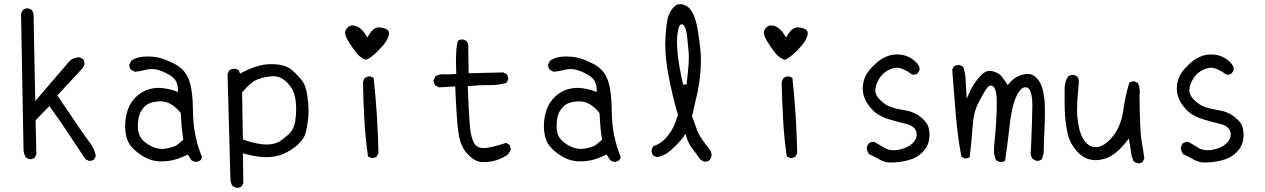

<svg xmlns="http://www.w3.org/2000/svg" viewBox="-20 -780 6040 917"><path d="M407.2 -11.7Q420.9 -11.7 429.7 -19L437.5 -34.7Q431.6 -69.8 409.7 -97.7Q384.8 -128.9 253.9 -324.2L375 -455.1L383.3 -472.2Q383.8 -474.1 383.8 -476.6Q383.8 -479 382.8 -482.9Q381.8 -491.2 376.5 -498L360.4 -506.3Q358.9 -506.3 357.4 -506.3Q329.1 -506.3 310.1 -485.8L148.4 -297.4L140.1 -716.8L132.3 -731.9L116.7 -739.7Q114.7 -740.2 113.3 -740.2Q99.1 -740.2 89.8 -732.4Q82 -723.1 80.6 -710.4L92.3 -70.8Q92.3 -46.4 103.5 -27.8L119.6 -20Q121.6 -19.5 123 -19.5Q136.7 -19.5 145.5 -26.9L153.8 -43L149.9 -205.6L215.8 -273.4Q265.6 -205.1 306.6 -142.6L387.7 -20L403.8 -12.2Q405.8 -11.7 407.2 -11.7Z M823.7 -85.9Q801.3 -75.2 774.9 -70.8Q763.2 -68.8 755.9 -68.8Q732.9 -68.8 711.9 -77.6Q682.6 -89.8 662.6 -109.9Q642.6 -129.9 639.2 -160.2Q638.2 -169.9 638.2 -179.7Q638.2 -198.7 642.1 -218.3Q648.4 -249 670.9 -271.5Q693.8 -294.4 744.6 -295.9Q746.1 -295.9 747.6 -295.9Q797.9 -295.9 841.3 -242.7L843.3 -240.7L847.2 -180.2Q849.1 -151.9 855.5 -112.8ZM686 -510.3Q674.8 -510.3 663.6 -509.3Q632.8 -506.8 607.9 -491.2L598.1 -473.1Q597.7 -471.2 597.7 -468.5Q597.7 -465.8 598.6 -461.9Q599.6 -453.6 605 -447.3L624.5 -437Q648.4 -439.5 675.8 -446.3Q689.5 -450.2 704.1 -450.2Q722.2 -450.2 740.2 -444.3Q772.5 -434.1 799.8 -415Q829.6 -394 829.6 -352.5V-340.3L818.4 -344.7Q794.9 -354 759.8 -358.9Q749 -360.4 740.2 -360.4Q714.4 -360.4 690.9 -353.5Q655.3 -342.8 628.9 -316.4Q606 -293.5 594.2 -265.4Q582.5 -237.3 578.6 -200.2Q577.6 -189 577.6 -177.7Q577.6 -152.8 583.5 -127.9Q591.3 -93.3 618.2 -67.9Q645.5 -42 677.2 -26.1Q709 -10.3 743.7 -9.3Q748 -9.3 752 -9.3Q782.7 -9.3 810.3 -16.4Q837.9 -23.4 870.6 -38.6L877 -42L894 -15.1Q903.3 -8.3 915 -6.3Q927.2 -8.3 938 -15.1L944.8 -29.8Q902.8 -131.8 901.9 -244.1Q900.9 -356.4 879.9 -404.8Q859.9 -452.1 811.5 -476.1Q762.2 -501 729.5 -506.3Q708 -510.3 686 -510.3Z M1309.6 -101.1Q1290 -92.8 1270.5 -90.8Q1261.2 -89.8 1255.9 -89.8Q1250.5 -89.8 1243.9 -90.1Q1237.3 -90.3 1226.1 -91.8Q1181.6 -98.1 1145.5 -112.3L1140.1 -114.3L1136.2 -337.9Q1150.4 -355 1161.6 -366.2Q1187.5 -392.1 1209 -400.4Q1238.3 -411.6 1273.9 -415.5Q1279.8 -416 1285.2 -416Q1316.4 -416 1341.3 -395Q1369.1 -371.1 1380.9 -342.8Q1394.5 -309.1 1394.5 -259.3Q1394.5 -231 1390.1 -201.7Q1383.8 -160.6 1356 -136.2Q1330.1 -113.3 1309.6 -101.1ZM1107.9 116.7Q1109.9 117.2 1111.3 117.2Q1112.8 117.2 1115 116.9Q1117.2 116.7 1119.9 116.2Q1122.6 115.7 1125 114.7Q1129.9 113.3 1133.8 109.9L1142.1 93.8L1140.1 -48.3L1150.9 -44.9Q1183.1 -35.6 1225.1 -30.8Q1237.8 -29.3 1250.5 -29.3Q1278.8 -29.3 1307.6 -36.1Q1348.6 -46.9 1390.1 -78.6Q1430.2 -110.4 1439.9 -146Q1449.7 -184.1 1452.6 -227.1Q1453.6 -238.8 1453.6 -251.5Q1453.6 -284.7 1447.8 -323.2Q1440.4 -374.5 1419.4 -399.4Q1397.5 -425.8 1372.6 -446.8Q1339.8 -473.6 1275.9 -473.6Q1244.6 -473.6 1216.3 -465.8Q1174.8 -454.1 1134.8 -433.1L1126.5 -428.7L1120.6 -444.3L1105 -451.7Q1103 -452.1 1098.9 -452.1Q1094.7 -452.1 1088.4 -450.4Q1082 -448.7 1076.2 -444.3Q1068.4 -434.6 1066.9 -422.4L1080.6 79.6Q1082 95.7 1091.3 108.9Z M1835 -606Q1837.4 -612.3 1837.6 -615.7Q1837.9 -619.1 1837.9 -621.6Q1837.9 -628.4 1833.5 -634.3Q1825.7 -645.5 1794.4 -648.9Q1792 -649.4 1790 -649.4Q1763.2 -649.4 1741.7 -612.8L1734.4 -601.1L1727.1 -612.8Q1707.5 -645.5 1680.7 -655.3Q1671.4 -658.7 1663.1 -658.7Q1650.4 -658.7 1641.1 -649.4Q1627.9 -636.2 1627.9 -624Q1627.9 -609.4 1644.5 -582Q1661.1 -554.7 1682.1 -527.3Q1701.2 -503.4 1728.5 -494.1Q1750.5 -502 1788.1 -539.6Q1801.8 -553.7 1812 -565.9Q1827.6 -585 1835 -606ZM1756.8 -25.4Q1770.5 -25.4 1779.3 -32.7L1787.6 -48.8Q1783.7 -231.9 1764.6 -407.7L1750.5 -414.6Q1748.5 -415 1746.6 -415Q1731.9 -415 1722.7 -407.2Q1715.3 -397.9 1713.4 -385.3Q1715.3 -295.9 1720.2 -207.5Q1725.1 -119.1 1737.8 -32.7L1752.9 -25.9Q1754.9 -25.4 1756.8 -25.4Z M2116.2 -424.8 2095.2 -425.3Q2074.7 -425.3 2059.1 -415L2051.3 -398.9Q2050.8 -397.5 2050.8 -396Q2050.8 -381.8 2060.1 -371.1L2076.2 -362.8L2154.3 -367.2Q2160.6 -203.1 2170.2 -141.1Q2179.7 -79.1 2212.9 -44.4Q2246.1 -9.8 2276.9 -6.3Q2283.2 -5.9 2289.3 -5.9Q2295.4 -5.9 2304.7 -6.3Q2325.7 -7.8 2347.2 -13.7Q2379.4 -22.9 2406.7 -43L2418.5 -63Q2418.9 -64.9 2418.9 -66.2Q2418.9 -67.4 2418.7 -68.8Q2418.5 -70.3 2418.5 -72.5Q2418.5 -74.7 2418 -76.7Q2417.5 -78.6 2416.7 -80.3Q2416 -82 2415.5 -84Q2414.1 -87.4 2411.6 -89.8L2397 -97.7Q2353 -82.5 2311 -74.7Q2299.8 -72.8 2290.5 -72.8Q2258.3 -72.8 2245.1 -95.2Q2230 -121.6 2225.1 -169.4Q2220.2 -217.3 2213.9 -367.7L2221.7 -368.7Q2261.2 -373.5 2302.7 -373.5H2322.8Q2363.8 -373.5 2399.4 -384.8L2406.7 -399.9Q2407.2 -401.9 2407.2 -404.3Q2407.2 -406.7 2406.2 -410.6Q2405.3 -418.9 2399.9 -425.8L2383.8 -434.1L2218.3 -430.2L2216.3 -544.4Q2217.3 -550.3 2217.3 -554.7Q2217.3 -559.1 2216.8 -562.5Q2216.3 -565.9 2215.3 -569.8Q2213.4 -576.7 2209 -583.5L2192.9 -591.3Q2190.9 -591.8 2187.3 -591.8Q2183.6 -591.8 2178 -590.3Q2172.4 -588.9 2167 -585Q2157.7 -557.1 2157.7 -483.9Q2157.7 -461.4 2159.2 -426.8Q2133.8 -424.8 2116.2 -424.8Z M2823.7 -85.9Q2801.3 -75.2 2774.9 -70.8Q2763.2 -68.8 2755.9 -68.8Q2732.9 -68.8 2711.9 -77.6Q2682.6 -89.8 2662.6 -109.9Q2642.6 -129.9 2639.2 -160.2Q2638.2 -169.9 2638.2 -179.7Q2638.2 -198.7 2642.1 -218.3Q2648.4 -249 2670.9 -271.5Q2693.8 -294.4 2744.6 -295.9Q2746.1 -295.9 2747.6 -295.9Q2797.9 -295.9 2841.3 -242.7L2843.3 -240.7L2847.2 -180.2Q2849.1 -151.9 2855.5 -112.8ZM2686 -510.3Q2674.8 -510.3 2663.6 -509.3Q2632.8 -506.8 2607.9 -491.2L2598.1 -473.1Q2597.7 -471.2 2597.7 -468.5Q2597.7 -465.8 2598.6 -461.9Q2599.6 -453.6 2605 -447.3L2624.5 -437Q2648.4 -439.5 2675.8 -446.3Q2689.5 -450.2 2704.1 -450.2Q2722.2 -450.2 2740.2 -444.3Q2772.5 -434.1 2799.8 -415Q2829.6 -394 2829.6 -352.5V-340.3L2818.4 -344.7Q2794.9 -354 2759.8 -358.9Q2749 -360.4 2740.2 -360.4Q2714.4 -360.4 2690.9 -353.5Q2655.3 -342.8 2628.9 -316.4Q2606 -293.5 2594.2 -265.4Q2582.5 -237.3 2578.6 -200.2Q2577.6 -189 2577.6 -177.7Q2577.6 -152.8 2583.5 -127.9Q2591.3 -93.3 2618.2 -67.9Q2645.5 -42 2677.2 -26.1Q2709 -10.3 2743.7 -9.3Q2748 -9.3 2752 -9.3Q2782.7 -9.3 2810.3 -16.4Q2837.9 -23.4 2870.6 -38.6L2877 -42L2894 -15.1Q2903.3 -8.3 2915 -6.3Q2927.2 -8.3 2938 -15.1L2944.8 -29.8Q2902.8 -131.8 2901.9 -244.1Q2900.9 -356.4 2879.9 -404.8Q2859.9 -452.1 2811.5 -476.1Q2762.2 -501 2729.5 -506.3Q2708 -510.3 2686 -510.3Z M3242.7 -376Q3231.9 -421.4 3224.1 -467.5Q3216.3 -513.7 3214.4 -549.3Q3213.4 -566.4 3213.4 -582.8Q3213.4 -599.1 3215.3 -614.7Q3219.7 -652.8 3228 -660.6Q3231.4 -664.1 3235.8 -664.1Q3240.7 -664.1 3244.4 -660.4Q3248 -656.7 3252 -648.4Q3260.3 -628.9 3262.7 -596.7Q3265.1 -564.5 3269 -530.8Q3270 -521 3270 -508.3Q3270 -495.6 3268.6 -471.2Q3267.1 -446.8 3261.2 -396.5L3259.3 -377ZM3346.7 -7.8Q3360.4 -7.8 3369.1 -15.1L3377.9 -31.7Q3378.4 -35.6 3378.4 -39.6Q3378.4 -53.7 3369.6 -65.4Q3319.8 -127.9 3308.8 -159.7Q3297.9 -191.4 3285.2 -225.1L3309.1 -329.1Q3320.8 -379.4 3325.2 -437.5Q3327.6 -466.8 3327.6 -492.7Q3327.6 -518.6 3325.2 -540.5Q3320.8 -585.9 3312.3 -638.2Q3303.7 -690.4 3286.6 -721.2Q3271 -750 3242.2 -758.3Q3234.9 -760.3 3228 -760.3Q3210.4 -760.3 3196.8 -745.1Q3175.8 -722.7 3168.2 -688Q3160.6 -653.3 3157.7 -585Q3157.2 -575.2 3157.2 -568.1Q3157.2 -561 3157.5 -551.8Q3157.7 -542.5 3158.7 -526.6Q3159.7 -510.7 3161.6 -494.1Q3165 -460.4 3172.4 -422.4Q3189.9 -327.1 3217.8 -231.4Q3209 -201.2 3196.8 -175Q3184.6 -148.9 3160.6 -121.1Q3136.7 -93.8 3099.6 -81.1L3092.3 -65.9Q3091.8 -64 3091.8 -61.3Q3091.8 -58.6 3092.8 -54.7Q3093.8 -45.9 3099.1 -37.6L3115.2 -29.8Q3151.9 -32.7 3188.5 -66.4Q3228 -103 3244.1 -127L3253.9 -141.1L3258.8 -124.5Q3268.1 -93.8 3287.8 -68.4Q3307.6 -43 3326.7 -16.1L3343.3 -8.3Q3345.2 -7.8 3346.7 -7.8Z M3835 -606Q3837.4 -612.3 3837.6 -615.7Q3837.9 -619.1 3837.9 -621.6Q3837.9 -628.4 3833.5 -634.3Q3825.7 -645.5 3794.4 -648.9Q3792 -649.4 3790 -649.4Q3763.2 -649.4 3741.7 -612.8L3734.4 -601.1L3727.1 -612.8Q3707.5 -645.5 3680.7 -655.3Q3671.4 -658.7 3663.1 -658.7Q3650.4 -658.7 3641.1 -649.4Q3627.9 -636.2 3627.9 -624Q3627.9 -609.4 3644.5 -582Q3661.1 -554.7 3682.1 -527.3Q3701.2 -503.4 3728.5 -494.1Q3750.5 -502 3788.1 -539.6Q3801.8 -553.7 3812 -565.9Q3827.6 -585 3835 -606ZM3756.8 -25.4Q3770.5 -25.4 3779.3 -32.7L3787.6 -48.8Q3783.7 -231.9 3764.6 -407.7L3750.5 -414.6Q3748.5 -415 3746.6 -415Q3731.9 -415 3722.7 -407.2Q3715.3 -397.9 3713.4 -385.3Q3715.3 -295.9 3720.2 -207.5Q3725.1 -119.1 3737.8 -32.7L3752.9 -25.9Q3754.9 -25.4 3756.8 -25.4Z M4233.9 -3.9Q4274.4 -3.9 4311.5 -13.2Q4356.9 -23.9 4385.7 -52.7Q4409.7 -76.7 4415.5 -104Q4419.4 -120.1 4419.4 -135.3Q4419.4 -150.4 4416.5 -164.6Q4411.1 -193.8 4378.4 -220.2Q4345.2 -247.1 4296.9 -254.4Q4245.6 -262.7 4221.7 -274.4Q4198.2 -286.1 4175.8 -311Q4160.6 -328.1 4160.6 -350.1Q4160.6 -362.3 4165.5 -376.5Q4178.7 -412.1 4202.4 -431.6Q4226.1 -451.2 4255.9 -456.1Q4259.8 -456.5 4263.7 -456.5Q4292.5 -456.5 4337.9 -423.3Q4339.4 -422.9 4343.3 -422.9Q4347.2 -422.9 4352.8 -424.6Q4358.4 -426.3 4363.3 -430.2L4372.1 -446.8Q4372.1 -448.7 4372.1 -451.4Q4372.1 -454.1 4370.8 -459Q4369.6 -463.9 4365.7 -470.2Q4359.9 -479.5 4349.1 -488.8Q4313 -520 4264.6 -520Q4207 -520 4157.2 -471.7Q4127.9 -443.4 4116 -421.1Q4104 -398.9 4101.1 -370.1Q4100.6 -364.3 4100.6 -357.9Q4100.6 -335.9 4108.4 -313.5Q4118.7 -284.7 4147.5 -254.9Q4176.3 -225.1 4224.4 -210.7Q4272.5 -196.3 4308.6 -188Q4349.6 -177.7 4356.9 -148.4Q4357.9 -142.6 4357.9 -136Q4357.9 -129.4 4355.5 -121.6Q4351.1 -108.9 4339.8 -97.2L4336.4 -94.2Q4311.5 -71.3 4270.5 -64.5Q4258.8 -62.5 4249.5 -62.5Q4221.2 -62.5 4202.6 -74.7Q4180.2 -88.9 4155.8 -102.1Q4153.8 -102.5 4152.3 -102.5Q4138.2 -102.5 4128.9 -94.7Q4121.6 -85.4 4119.6 -72.3Q4121.6 -56.6 4130.4 -43.9Q4153.3 -34.2 4175.3 -21Q4196.3 -8.3 4219.7 -4.4Q4227.1 -3.9 4233.9 -3.9Z M4758.8 -5.9Q4771.5 -5.9 4780.3 -12.2Q4792 -88.9 4800.3 -166.5Q4809.1 -247.1 4822.8 -290.5Q4838.4 -339.8 4859.4 -356Q4869.1 -363.3 4878.4 -363.3Q4892.1 -363.3 4899.4 -347.7Q4910.6 -324.7 4910.6 -276.6Q4910.6 -228.5 4903.8 -65.4Q4902.3 -58.1 4902.3 -51.3Q4902.3 -33.7 4912.6 -20.5L4929.2 -12.2Q4931.2 -11.7 4932.6 -11.7Q4946.3 -11.7 4955.1 -19Q4965.3 -40 4965.3 -65.4Q4965.3 -90.8 4968 -152.8Q4970.7 -214.8 4970.7 -242.2Q4970.7 -269.5 4969.7 -287.1Q4967.3 -323.7 4958 -359.4Q4948.7 -392.6 4924.3 -413.6Q4908.7 -426.8 4887.7 -426.8Q4877 -426.8 4865.2 -423.8Q4853.5 -420.9 4843.8 -416.5Q4818.8 -404.8 4800.3 -382.3L4793 -373.5Q4780.8 -393.1 4775.4 -399.9Q4764.6 -414.6 4757.8 -421.4Q4744.1 -435.1 4715.8 -440.9Q4711.9 -441.9 4707.5 -441.9Q4684.1 -441.9 4660.6 -415.5Q4629.9 -381.3 4610.8 -339.4L4597.2 -309.1L4591.3 -406.7Q4589.4 -437 4579.6 -461.9L4564 -469.2Q4562 -469.7 4560.5 -469.7Q4546.4 -469.7 4535.6 -462.4L4527.8 -446.8Q4535.6 -342.3 4544.4 -236.8Q4553.2 -131.3 4571.8 -30.8L4586.4 -23.9Q4588.4 -23.4 4589.8 -23.4Q4602.5 -23.4 4611.3 -29.8Q4620.6 -105 4625 -173.8Q4629.4 -242.7 4652.3 -287.6Q4686 -352.5 4697.8 -364.3Q4705.1 -371.6 4711.9 -371.6Q4722.7 -371.6 4729 -360.8Q4735.4 -350.1 4738 -333Q4740.7 -315.9 4740.7 -290.5Q4740.7 -205.1 4728 -81.5Q4727.1 -71.8 4727.1 -63Q4727.1 -33.2 4738.3 -14.2L4754.9 -6.3Q4756.8 -5.9 4758.8 -5.9Z M5415 0Q5428.7 0 5437.5 -7.3L5445.3 -22.9Q5439.9 -64.5 5432.1 -107.4Q5424.3 -150.4 5422.4 -321.3V-321.8Q5423.8 -332.5 5423.8 -341.8Q5423.8 -364.7 5414.6 -383.3L5398.9 -391.1Q5397 -391.6 5395.5 -391.6Q5382.3 -391.6 5373.5 -384.8Q5354.5 -322.3 5345.2 -254.9Q5335 -183.1 5300.8 -136.7Q5256.8 -77.1 5212.4 -77.1Q5187.5 -77.1 5169.9 -95.7Q5147 -119.6 5137.7 -153.3Q5128.4 -187 5125 -227.1Q5124 -236.3 5124 -251Q5124 -295.4 5132.3 -384.8Q5132.8 -387.2 5132.8 -389.6Q5132.8 -403.8 5125.5 -414.6L5108.9 -422.4Q5107.4 -422.9 5106 -422.9Q5091.3 -422.9 5080.6 -413.6Q5066.9 -392.1 5064.9 -363.8Q5064.5 -332 5064.5 -306.2Q5064.5 -253.4 5066.9 -223.1Q5070.8 -178.2 5080.3 -137.5Q5089.8 -96.7 5121.6 -59.6Q5152.8 -23.4 5191.9 -17.1Q5202.1 -15.1 5212.9 -15.1Q5242.2 -15.1 5272.5 -28.3Q5314 -45.9 5359.9 -103.5L5371.6 -119.1Q5378.4 -73.7 5382.1 -50.5Q5385.7 -27.3 5395.5 -8.3L5411.6 -0.5Q5413.6 0 5415 0Z M5733.9 -3.9Q5774.4 -3.9 5811.5 -13.2Q5856.9 -23.9 5885.7 -52.7Q5909.7 -76.7 5915.5 -104Q5919.4 -120.1 5919.4 -135.3Q5919.4 -150.4 5916.5 -164.6Q5911.1 -193.8 5878.4 -220.2Q5845.2 -247.1 5796.9 -254.4Q5745.6 -262.7 5721.7 -274.4Q5698.2 -286.1 5675.8 -311Q5660.6 -328.1 5660.6 -350.1Q5660.6 -362.3 5665.5 -376.5Q5678.7 -412.1 5702.4 -431.6Q5726.1 -451.2 5755.9 -456.1Q5759.8 -456.5 5763.7 -456.5Q5792.5 -456.5 5837.9 -423.3Q5839.4 -422.9 5843.3 -422.9Q5847.2 -422.9 5852.8 -424.6Q5858.4 -426.3 5863.3 -430.2L5872.1 -446.8Q5872.1 -448.7 5872.1 -451.4Q5872.1 -454.1 5870.8 -459Q5869.6 -463.9 5865.7 -470.2Q5859.9 -479.5 5849.1 -488.8Q5813 -520 5764.6 -520Q5707 -520 5657.2 -471.7Q5627.9 -443.4 5616 -421.1Q5604 -398.9 5601.1 -370.1Q5600.6 -364.3 5600.6 -357.9Q5600.6 -335.9 5608.4 -313.5Q5618.7 -284.7 5647.5 -254.9Q5676.3 -225.1 5724.4 -210.7Q5772.5 -196.3 5808.6 -188Q5849.6 -177.7 5856.9 -148.4Q5857.9 -142.6 5857.9 -136Q5857.9 -129.4 5855.5 -121.6Q5851.1 -108.9 5839.8 -97.2L5836.4 -94.2Q5811.5 -71.3 5770.5 -64.5Q5758.8 -62.5 5749.5 -62.5Q5721.2 -62.5 5702.6 -74.7Q5680.2 -88.9 5655.8 -102.1Q5653.8 -102.5 5652.3 -102.5Q5638.2 -102.5 5628.9 -94.7Q5621.6 -85.4 5619.6 -72.3Q5621.6 -56.6 5630.4 -43.9Q5653.3 -34.2 5675.3 -21Q5696.3 -8.3 5719.7 -4.4Q5727.1 -3.9 5733.9 -3.9Z"/></svg>

Font: NaikaiFont
Style: Light
Weight: 300
Version: Version 1.89